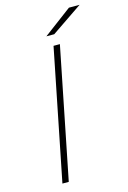

<svg xmlns="http://www.w3.org/2000/svg" viewBox="-130 -932 661 993"><g transform="rotate(-15 200.5 -435.0)"><path d="M76 0 216 -700H250L110 0ZM193 -757 344 -870H401L235 -757Z"/></g></svg>

Font: Montserrat ExtraLight
Style: Italic
Weight: 200
Italic angle: -11.3°
Designer: Julieta Ulanovsky
Foundry: Julieta Ulanovsky
Version: Version 9.000; ttfautohint (v1.8.4.7-5d5b)